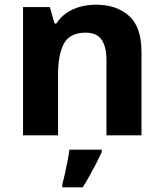

<svg xmlns="http://www.w3.org/2000/svg" viewBox="-20 -576 697 817"><path d="M388 -556Q476 -556 529 -508.5Q582 -461 582 -356V0H433V-319Q433 -378 412 -407.5Q391 -437 345 -437Q277 -437 252 -390.5Q227 -344 227 -257V0H78V-546H192L212 -476H220Q238 -504 264 -521.5Q290 -539 322 -547.5Q354 -556 388 -556ZM413 71Q403 93 390.5 117.5Q378 142 363.5 168Q349 194 332 221H245V208Q251 188 256.5 162Q262 136 267.5 109Q273 82 275 61H413Z"/></svg>

Font: Noto Sans Gujarati
Style: Regular
Weight: 400
Designer: Jelle Bosma - Monotype Design Team, Universal Thirst
Foundry: Monotype Imaging Inc.
Version: Version 2.102